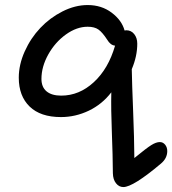

<svg xmlns="http://www.w3.org/2000/svg" viewBox="-20 -527 690 769"><path d="M474.1 222.2Q456.5 222.2 444.6 207Q432.6 191.9 432.1 167Q431.6 94.7 428 2.9Q424.3 -88.9 425.8 -157.2Q389.2 -109.4 335.7 -83.7Q282.2 -58.1 224.1 -58.1Q142.1 -58.1 98.6 -100.3Q55.2 -142.6 55.2 -215.8Q55.2 -268.1 79.1 -321.3Q103 -374.5 141.4 -415Q179.7 -455.6 230.2 -481.2Q280.8 -506.8 331.1 -506.8Q386.7 -506.8 427.2 -476.3Q467.8 -445.8 479 -404.8Q480 -404.8 482.4 -405.3Q484.9 -405.8 485.8 -405.8Q505.4 -405.8 517.6 -390.4Q529.8 -375 529.8 -352.1Q529.8 -301.8 507.8 -250Q508.8 -190.9 513.2 -82.5Q517.6 25.9 518.1 106Q566.9 65.9 586.2 54Q605.5 42 620.1 42Q632.8 42 641.4 52.5Q649.9 63 649.9 78.1Q649.9 106.9 625 127.9Q513.2 222.2 474.1 222.2ZM146 -210.9Q146 -178.2 166.5 -161.1Q187 -144 225.1 -144Q297.4 -144 355.7 -197.8Q414.1 -251.5 440.9 -344.2Q422.4 -345.7 409.2 -368.2Q390.1 -397.5 374.3 -408.7Q358.4 -419.9 331.1 -419.9Q287.1 -419.9 243.9 -388.9Q200.7 -357.9 173.3 -308.8Q146 -259.8 146 -210.9Z"/></svg>

Font: Shantell Sans Irregular Bouncy
Style: Regular
Weight: 400
Designer: Stephen Nixon, Anya Danilova, Shantell Martin
Foundry: Arrow Type
Version: Version 1.006;[9816181b4]